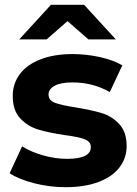

<svg xmlns="http://www.w3.org/2000/svg" viewBox="-20 -771 571 799"><path d="M20 -50 72 -162Q108 -139 159 -124.5Q210 -110 259 -110Q358 -110 358 -159Q358 -182 331 -192Q304 -202 248 -209Q182 -219 139 -232Q96 -245 64.5 -278Q33 -311 33 -372Q33 -423 62.5 -462.5Q92 -502 148.5 -524Q205 -546 282 -546Q339 -546 395.5 -533.5Q452 -521 489 -499L437 -388Q366 -428 282 -428Q232 -428 207 -414Q182 -400 182 -378Q182 -353 209 -343Q236 -333 295 -324Q361 -313 403 -300.5Q445 -288 476 -255Q507 -222 507 -163Q507 -113 477 -74Q447 -35 389.5 -13.5Q332 8 253 8Q186 8 122 -8.5Q58 -25 20 -50ZM348 -607 261 -683 174 -607H60L192 -751H330L462 -607Z"/></svg>

Font: mBank
Style: Bold
Weight: 700
Designer: Julieta Ulanovsky
Foundry: Julieta Ulanovsky
Version: Version 7.200